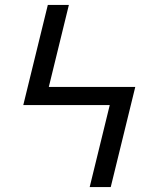

<svg xmlns="http://www.w3.org/2000/svg" viewBox="-20 -755 640 775"><path d="M342 0 423 -331H74L173 -735H258L177 -404H526L427 0Z"/></svg>

Font: Iosevka Aile
Style: Regular
Weight: 400
Designer: Belleve Invis
Foundry: Belleve Invis
Version: Version 28.0.1; ttfautohint (v1.8.4)